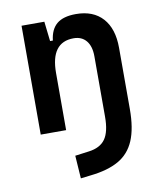

<svg xmlns="http://www.w3.org/2000/svg" viewBox="-85 -595 756 899"><g transform="rotate(-10 293.0 -146.0)"><path d="M77.1 0V-517.6H185.5L196.3 -423.8H209.5Q215.3 -476.1 245.8 -501.7Q276.4 -527.3 336.9 -527.3Q418.9 -527.3 463.9 -477.5Q508.8 -427.7 508.8 -336.9V-45.9Q508.8 46.4 484.4 103.8Q460 161.1 408.4 190.4Q356.9 219.7 275.4 228.5L226.6 234.4L219.2 125.5L285.2 116.7Q339.4 109.9 363.8 75.7Q388.2 41.5 388.2 -30.3V-317.4Q388.2 -365.2 366.7 -391.4Q345.2 -417.5 306.6 -417.5Q197.8 -417.5 197.8 -271.5V0Z"/></g></svg>

Font: Caskaydia Cove SemiBold
Style: Regular
Weight: 600
Monospace: yes
Designer: Aaron Bell
Foundry: Saja Typeworks
Version: Version 4.300; ttfautohint (v1.8.3)